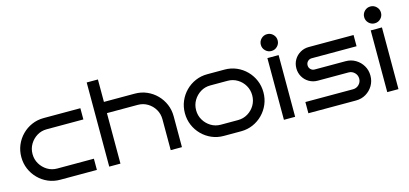

<svg xmlns="http://www.w3.org/2000/svg" viewBox="-64 -1201 3524 1653"><g transform="rotate(-15 1698.5 -375.0)"><path d="M637 0H310Q253 0 203.5 -21.5Q154 -43 116.5 -81Q79 -119 58 -168.5Q37 -218 37 -275Q37 -332 58 -381.5Q79 -431 116.5 -469Q154 -507 203.5 -528.5Q253 -550 310 -550H637V-450H310Q262 -450 223 -426Q184 -402 160.5 -362.5Q137 -323 137 -275Q137 -227 160.5 -187.5Q184 -148 223 -124Q262 -100 310 -100H637Z M1395 0H1295V-275Q1295 -323 1272 -362.5Q1249 -402 1209.5 -426Q1170 -450 1122 -450H847V0H747V-750H847V-550H1122Q1179 -550 1228.5 -528.5Q1278 -507 1315.5 -469Q1353 -431 1374 -381.5Q1395 -332 1395 -275Z M2195 -275Q2195 -218 2174 -168.5Q2153 -119 2115.5 -81Q2078 -43 2028.5 -21.5Q1979 0 1922 0H1768Q1711 0 1661.5 -21.5Q1612 -43 1574.5 -81Q1537 -119 1516 -168.5Q1495 -218 1495 -275Q1495 -332 1516 -381.5Q1537 -431 1574.5 -469Q1612 -507 1661.5 -528.5Q1711 -550 1768 -550H1922Q1979 -550 2028.5 -528.5Q2078 -507 2115.5 -469Q2153 -431 2174 -381.5Q2195 -332 2195 -275ZM2095 -275Q2095 -323 2072 -362.5Q2049 -402 2009.5 -426Q1970 -450 1922 -450H1768Q1720 -450 1681 -426Q1642 -402 1618.5 -362.5Q1595 -323 1595 -275Q1595 -227 1618.5 -187.5Q1642 -148 1681 -124Q1720 -100 1768 -100H1922Q1970 -100 2009.5 -124Q2049 -148 2072 -187.5Q2095 -227 2095 -275Z M2429 -675Q2429 -644 2407 -622Q2385 -600 2354 -600Q2323 -600 2301 -622Q2279 -644 2279 -675Q2279 -706 2301 -728Q2323 -750 2354 -750Q2385 -750 2407 -728Q2429 -706 2429 -675ZM2404 0H2304V-550H2404Z M3122 -175Q3122 -126 3098.5 -86.5Q3075 -47 3035.5 -23.5Q2996 0 2947 0H2522V-100H2947Q2978 -100 3000 -122Q3022 -144 3022 -175Q3022 -206 3000 -228Q2978 -250 2947 -250H2672Q2631 -250 2596.5 -270Q2562 -290 2542 -324.5Q2522 -359 2522 -400Q2522 -442 2542 -476Q2562 -510 2596.5 -530Q2631 -550 2672 -550H3072V-450H2672Q2651 -450 2636.5 -435.5Q2622 -421 2622 -400Q2622 -379 2636.5 -364.5Q2651 -350 2672 -350H2947Q2996 -350 3035.5 -326.5Q3075 -303 3098.5 -263.5Q3122 -224 3122 -175Z M3350 -675Q3350 -644 3328 -622Q3306 -600 3275 -600Q3244 -600 3222 -622Q3200 -644 3200 -675Q3200 -706 3222 -728Q3244 -750 3275 -750Q3306 -750 3328 -728Q3350 -706 3350 -675ZM3325 0H3225V-550H3325Z"/></g></svg>

Font: Bruno Ace
Style: Regular
Weight: 400
Version: Version 1.100; ttfautohint (v1.8.4.7-5d5b);gftools[0.9.27]